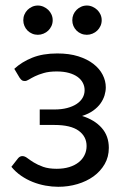

<svg xmlns="http://www.w3.org/2000/svg" viewBox="-20 -682 463 708"><path d="M22 0ZM32.7 -428.2Q60.1 -453.6 98.9 -469.2Q137.7 -484.9 191.4 -484.9Q235.4 -484.9 268.6 -474.4Q301.8 -463.9 324.5 -446.3Q347.2 -428.7 358.6 -406.2Q370.1 -383.8 370.1 -359.9Q370.1 -345.7 365.5 -330.3Q360.8 -314.9 350.6 -300.5Q340.3 -286.1 323.7 -274.2Q307.1 -262.2 282.7 -254.4Q328.6 -240.2 355 -210.4Q381.3 -180.7 381.3 -136.7Q381.3 -103.5 366 -76.9Q350.6 -50.3 325 -31.7Q299.3 -13.2 265.6 -3.2Q231.9 6.8 194.8 6.8Q171.9 6.8 147.7 2.4Q123.5 -2 100.8 -11Q78.1 -20 57.9 -33.9Q37.6 -47.9 22 -66.9L46.4 -98.1Q53.2 -106.4 62.5 -106.4Q71.3 -106.4 80.8 -99.1Q90.3 -91.8 104.5 -83Q118.7 -74.2 138.9 -66.9Q159.2 -59.6 189 -59.6Q214.8 -59.6 235.4 -65.9Q255.9 -72.3 270 -83.5Q284.2 -94.7 291.7 -110.1Q299.3 -125.5 299.3 -143.6Q299.3 -178.7 270 -200Q240.7 -221.2 180.7 -221.2H126.5V-278.3H180.7Q207 -278.3 227.5 -283.7Q248 -289.1 262.5 -298.6Q276.9 -308.1 284.4 -321Q292 -334 292 -349.6Q292 -363.8 285.6 -376.2Q279.3 -388.7 266.4 -398.2Q253.4 -407.7 234.1 -413.1Q214.8 -418.5 189 -418.5Q161.1 -418.5 141.6 -412.8Q122.1 -407.2 108.6 -400.6Q95.2 -394 86.7 -388.7Q78.1 -383.3 71.8 -383.3Q65.4 -383.3 61.5 -385.5Q57.6 -387.7 52.2 -395.5ZM174.3 -607.4Q174.3 -596.2 169.9 -586.4Q165.5 -576.7 158 -569.3Q150.4 -562 140.4 -557.9Q130.4 -553.7 119.6 -553.7Q108.4 -553.7 98.6 -557.9Q88.9 -562 81.5 -569.3Q74.2 -576.7 70.1 -586.4Q65.9 -596.2 65.9 -607.4Q65.9 -618.7 70.1 -628.4Q74.2 -638.2 81.5 -645.5Q88.9 -652.8 98.6 -657.2Q108.4 -661.6 119.6 -661.6Q130.4 -661.6 140.4 -657.2Q150.4 -652.8 158 -645.5Q165.5 -638.2 169.9 -628.4Q174.3 -618.7 174.3 -607.4ZM355 -607.4Q355 -596.2 350.6 -586.4Q346.2 -576.7 338.6 -569.3Q331.1 -562 321 -557.9Q311 -553.7 300.3 -553.7Q289.1 -553.7 279.3 -557.9Q269.5 -562 262.2 -569.3Q254.9 -576.7 250.7 -586.4Q246.6 -596.2 246.6 -607.4Q246.6 -618.7 250.7 -628.4Q254.9 -638.2 262.2 -645.5Q269.5 -652.8 279.3 -657.2Q289.1 -661.6 300.3 -661.6Q311 -661.6 321 -657.2Q331.1 -652.8 338.6 -645.5Q346.2 -638.2 350.6 -628.4Q355 -618.7 355 -607.4Z"/></svg>

Font: Carlito
Style: Regular
Weight: 400
Designer: Lukasz Dziedzic
Foundry: tyPoland Lukasz Dziedzic
Version: Version 1.103; Beta1; all basic design good, some composites